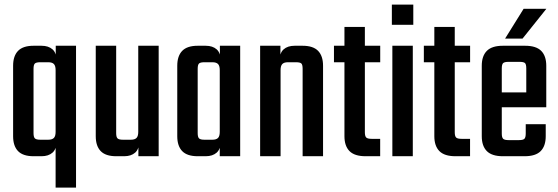

<svg xmlns="http://www.w3.org/2000/svg" viewBox="-20 -690 2466 848"><path d="M128.1 -227.4H37.9V-399.5Q37.9 -442.8 59.8 -465.4Q81.7 -487.9 128.2 -487.9H163.6Q194 -487.9 212 -472Q230 -456.1 230 -420.4V-347.8H225.6V-380.3Q225.6 -399.5 217.9 -407.3Q210.2 -415.1 193 -415.1H157.9Q140.1 -415.1 134.1 -409.6Q128.1 -404.1 128.1 -386ZM315.8 138.5H225.6V-419.8L226.2 -430.1V-487.9H315.8ZM37.9 -261.4H128.1V-102Q128.1 -84.7 134.1 -78.8Q140.1 -72.9 157.9 -72.9H193Q210.2 -72.9 217.9 -80.7Q225.6 -88.4 225.6 -107.6V-131.4L230 -130.7V-67.5Q230 -31.8 212 -15.9Q194 0 163.6 0H128.2Q81.7 0 59.8 -22.5Q37.9 -45.1 37.9 -88.5Z M402.9 -487.9H493.1V-102Q493.1 -84.7 499.1 -78.8Q505.1 -72.9 522.9 -72.9H558Q575.2 -72.9 582.9 -80.7Q590.6 -88.4 590.6 -107.6V-140.1H595V-67.5Q595 -31.8 577 -15.9Q559 0 528.6 0H493.2Q446.7 0 424.8 -22.5Q402.9 -45.1 402.9 -88.5ZM590.6 -487.9H680.8V0H591.2V-61L590.6 -66.6Z M853.1 -227.4H762.9V-399.5Q762.9 -442.8 784.8 -465.4Q806.7 -487.9 853.2 -487.9H888.6Q919 -487.9 937 -472Q955 -456.1 955 -420.4V-352.5H950.6V-380.3Q950.6 -399.5 942.9 -407.3Q935.2 -415.1 918 -415.1H882.9Q865.1 -415.1 859.1 -409.6Q853.1 -404.1 853.1 -386ZM1040.8 0H950.6V-418.2L951.2 -424.5V-487.9H1040.8ZM762.9 -260.6H853.1V-102Q853.1 -84.7 859.1 -78.8Q865.1 -72.9 882.9 -72.9H918Q935.2 -72.9 942.9 -80.7Q950.6 -88.4 950.6 -107.6V-133.8H955V-67.5Q955 -31.8 937 -15.9Q919 0 888.6 0H853.2Q806.7 0 784.8 -22.5Q762.9 -45.1 762.9 -88.5Z M1219.2 0H1128.9V-487.9H1218.5V-426.9L1219.2 -421.4ZM1406.8 0H1316.6V-386Q1316.6 -404.1 1311 -409.6Q1305.4 -415.1 1286.9 -415.1H1251.7Q1234.7 -415.1 1227 -407.3Q1219.2 -399.5 1219.2 -380.3V-347.8H1214.7V-420.4Q1214.7 -456.1 1232.7 -472Q1250.7 -487.9 1281.1 -487.9H1316.5Q1363 -487.9 1384.9 -465.4Q1406.8 -442.8 1406.8 -399.5Z M1591.5 -570.9V-105.9Q1591.5 -88.6 1597.5 -82.7Q1603.5 -76.8 1621.3 -76.8H1659.1V0H1594.6Q1546.2 0 1523.8 -22.5Q1501.3 -45.1 1501.3 -88.5V-570.9ZM1659.3 -487.9V-415.1H1455V-487.9Z M1803.2 0H1712.9V-487.9H1803.2ZM1710.7 -580.6V-669.8H1805.4V-580.6Z M1988.5 -570.9V-105.9Q1988.5 -88.6 1994.5 -82.7Q2000.5 -76.8 2018.3 -76.8H2056.1V0H1991.6Q1943.2 0 1920.8 -22.5Q1898.3 -45.1 1898.3 -88.5V-570.9ZM2056.3 -487.9V-415.1H1852V-487.9Z M2196.2 -387.6V-100.3Q2196.2 -83 2202.2 -77.1Q2208.2 -71.2 2225.9 -71.2H2251V0H2201.1Q2152.7 0 2130.3 -22.5Q2107.8 -45.1 2107.8 -88.5V-399.5Q2107.8 -442.8 2130.3 -465.4Q2152.7 -487.9 2201.1 -487.9H2256.3V-416.8H2225.9Q2208.2 -416.8 2202.2 -411.3Q2196.2 -405.8 2196.2 -387.6ZM2304.4 -228.6V-387.6Q2304.4 -405.8 2298.8 -411.3Q2293.2 -416.8 2274.7 -416.8H2243.4V-487.9H2299.4Q2347.8 -487.9 2370.3 -465.4Q2392.7 -442.8 2392.7 -399.5V-228.6ZM2302 -100.7V-141.4H2390.3V-88.5Q2390.3 -45.1 2367.9 -22.5Q2345.5 0 2297.1 0H2243.4V-71.2H2272.3Q2290.8 -71.2 2296.4 -77.3Q2302 -83.4 2302 -100.7ZM2392.7 -282V-216.1H2140.2V-282ZM2210.7 -519.4 2292.7 -651.2H2393.2L2287.8 -519.4Z"/></svg>

Font: Teko Variable Light
Style: Regular
Weight: 300
Designer: Manushi Parikh, Jonny Pinhorn
Foundry: Indian Type Foundry
Version: Version 3.000